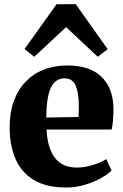

<svg xmlns="http://www.w3.org/2000/svg" viewBox="-20 -864 576 896"><path d="M289 11Q195.5 11 137.2 -24.5Q79 -60 52 -123.2Q25 -186.5 25 -269.5Q25 -338 44.2 -391.5Q63.5 -445 99 -482.2Q134.5 -519.5 184 -539Q233.5 -558.5 294.5 -558.5Q398.5 -558.5 453 -506.2Q507.5 -454 509.5 -360Q509.5 -326 507.2 -301.2Q505 -276.5 501 -259.5H197Q199.5 -214 209.8 -180.8Q220 -147.5 237.8 -125.5Q255.5 -103.5 280.8 -92.8Q306 -82 339 -82Q376 -82 415 -94.5Q454 -107 476 -121.5L500.5 -68.5Q486 -52.5 453.5 -34Q421 -15.5 378.2 -2.2Q335.5 11 289 11ZM196 -315.5 346.5 -318Q347 -330.5 347.5 -342Q348 -353.5 348 -365.5Q348 -428 333.8 -463.2Q319.5 -498.5 280.5 -498.5Q263 -498.5 248 -490.2Q233 -482 221.2 -462Q209.5 -442 203 -406.2Q196.5 -370.5 196 -315.5ZM140 -599 94.5 -635 244 -844.5H333.5L482.5 -634.5L436 -599L288.5 -737.5Z"/></svg>

Font: Merriweather 48pt Black
Style: Regular
Weight: 900
Version: Version 2.100